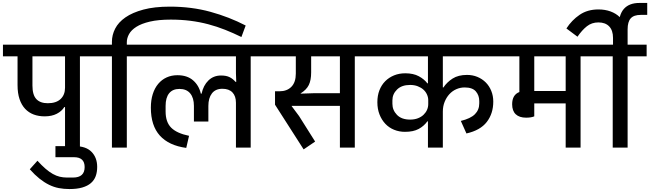

<svg xmlns="http://www.w3.org/2000/svg" viewBox="-40 -1001 4409 1302"><path d="M401 -275H396Q379 -247 345 -229.5Q311 -212 263 -212Q222 -212 188.5 -224.5Q155 -237 130.5 -263Q106 -289 92.5 -329Q79 -369 79 -424V-619H-20V-698H630V-619H502V0H401ZM180 -421Q180 -357 206.5 -329Q233 -301 284 -301Q341 -301 371 -329.5Q401 -358 401 -406V-619H180Z M431 281Q393 281 359 274.5Q325 268 292.5 252Q260 236 228 210.5Q196 185 162 147L214 89Q243 121 268.5 143Q294 165 318 178.5Q342 192 365.5 197.5Q389 203 414 203H455Q534 203 534 132Q534 65 462 65H336V-10H468Q543 -10 581 29Q619 68 619 131Q619 166 609 193.5Q599 221 576.5 240.5Q554 260 518 270.5Q482 281 431 281Z M719 -619H590V-698H719V-718Q719 -764 741 -807Q763 -850 810.5 -883Q858 -916 932.5 -936Q1007 -956 1112 -956Q1259 -956 1386.5 -921Q1514 -886 1626 -828L1597 -750Q1542 -777 1486.5 -799Q1431 -821 1372.5 -836.5Q1314 -852 1251 -860Q1188 -868 1118 -868Q1034 -868 976.5 -854.5Q919 -841 884.5 -819Q850 -797 835 -769.5Q820 -742 820 -715V-698H949V-619H820V0H719Z M1560 -304Q1560 -349 1536.5 -374Q1513 -399 1468 -399Q1421 -399 1397 -367.5Q1373 -336 1373 -283V-177H1275V-283Q1275 -337 1250 -367.5Q1225 -398 1177 -398Q1131 -398 1107 -368.5Q1083 -339 1083 -283V-245Q1083 -173 1121 -135Q1159 -97 1242 -80L1223 2Q1105 -14 1044 -81.5Q983 -149 983 -271Q983 -322 996 -363Q1009 -404 1033 -432.5Q1057 -461 1090 -476Q1123 -491 1163 -491Q1229 -491 1269 -456.5Q1309 -422 1322 -366H1327Q1339 -422 1373.5 -455.5Q1408 -489 1459 -489Q1495 -489 1517.5 -477.5Q1540 -466 1557 -446H1562L1560 -504V-619H909V-698H1789V-619H1660V0H1560Z M1825 -291V-382H1855Q1906 -382 1936 -412.5Q1966 -443 1966 -502V-619H1749V-698H2495V-619H2366V0H2265V-283H1938V-281L1988 -214L2097 -41L2019 12ZM1999 -366 2090 -369H2265V-619H2070V-510Q2070 -457 2054 -424.5Q2038 -392 1999 -368Z M2862 -178H2858Q2835 -146 2799 -126.5Q2763 -107 2706 -107Q2667 -107 2632.5 -121Q2598 -135 2573 -161.5Q2548 -188 2533.5 -225Q2519 -262 2519 -308Q2519 -353 2533 -389Q2547 -425 2572.5 -450.5Q2598 -476 2632.5 -490Q2667 -504 2708 -504Q2763 -504 2800 -484Q2837 -464 2858 -436H2862V-619H2455V-698H3361V-619H2963V-408H2967Q2991 -444 3029.5 -468.5Q3068 -493 3127 -493Q3165 -493 3197.5 -479.5Q3230 -466 3254 -442Q3278 -418 3291.5 -384.5Q3305 -351 3305 -312Q3305 -231 3261 -174Q3217 -117 3123 -96L3085 -181Q3151 -197 3180.5 -226.5Q3210 -256 3210 -300V-316Q3210 -354 3187 -381Q3164 -408 3111 -408Q3081 -408 3054 -396Q3027 -384 3007 -362Q2987 -340 2975 -310Q2963 -280 2963 -244V0H2862ZM2741 -190Q2771 -190 2794 -199Q2817 -208 2832.5 -223Q2848 -238 2856 -256.5Q2864 -275 2864 -295V-322Q2864 -341 2855.5 -360Q2847 -379 2831.5 -393Q2816 -407 2793 -416Q2770 -425 2741 -425Q2684 -425 2652.5 -394Q2621 -363 2621 -321V-297Q2621 -254 2652 -222Q2683 -190 2741 -190Z M3528 -203Q3482 -203 3457.5 -226Q3433 -249 3433 -294Q3433 -358 3482 -377V-619H3346V-698H4026V-619H3897V0H3796V-300H3583V-212Q3562 -203 3528 -203ZM3583 -619V-384H3796V-619Z M4115 -619H3986V-698H4117V-744Q4117 -795 4091 -822Q4065 -849 4018 -849Q3973 -849 3940 -823Q3907 -797 3876 -752L3801 -808Q3837 -864 3890.5 -900.5Q3944 -937 4018 -937Q4063 -937 4100 -923.5Q4137 -910 4162.5 -885Q4188 -860 4202 -824.5Q4216 -789 4216 -746V-698H4345V-619H4216V0H4115Z M4155 -815Q4155 -901 4191 -941Q4227 -981 4296 -981H4349V-900H4305Q4258 -900 4237 -876.5Q4216 -853 4216 -802V-661H4155Z"/></svg>

Font: IBM Plex Sans Devanagari Medium
Style: Regular
Weight: 500
Designer: Mike Abbink, Paul van der Laan, Pieter van Rosmalen, Erin McLaughlin
Foundry: Bold Monday
Version: Version 1.1